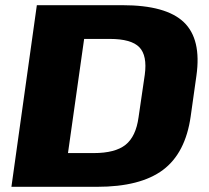

<svg xmlns="http://www.w3.org/2000/svg" viewBox="-20 -720 804 740"><path d="M122 -700H452Q620 -700 688.5 -634.5Q757 -569 737 -428L715 -272Q695 -130 608 -65Q521 0 354 0H24ZM200 -130H341Q424 -130 464 -162Q504 -194 514 -268L538 -432Q548 -506 517 -538Q486 -570 403 -570H262L318 -667L228 -31Z"/></svg>

Font: Pathway Extreme 28pt ExtraBold
Style: Italic
Weight: 800
Italic angle: -8°
Designer: Eduardo Rodriguez Tunni
Foundry: Eduardo Rodriguez Tunni
Version: Version 1.001;gftools[0.9.26]